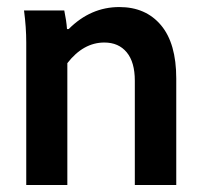

<svg xmlns="http://www.w3.org/2000/svg" viewBox="-20 -530 569 550"><path d="M55.2 0V-408.2Q55.2 -451.7 48.8 -500H164.1Q170.4 -469.7 171.9 -446.8H176.8Q239.7 -509.8 321.8 -509.8Q397.5 -509.8 441.2 -457.8Q484.9 -405.8 484.9 -305.2V0H366.2V-298.8Q366.2 -352.1 343 -380.1Q319.8 -408.2 278.8 -408.2Q218.8 -408.2 172.9 -349.1V0Z"/></svg>

Font: LT Hoop SemBd
Style: Regular
Weight: 600
Designer: Daniel Lyons
Foundry: LyonsType
Version: Version 1.000